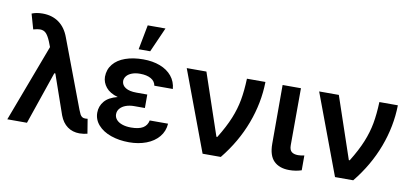

<svg xmlns="http://www.w3.org/2000/svg" viewBox="-71 -999 2696 1248"><g transform="rotate(10 1277.5 -375.0)"><path d="M369.1 -86.9 278.3 -347.7H271.5L152.3 0H22.5L214.4 -510.3L200.2 -546.9Q185.1 -582.5 169.9 -597.4Q154.8 -612.3 130.9 -612.3Q115.2 -612.3 86.9 -604.5L58.6 -704.1Q88.9 -716.8 129.9 -716.8Q192.9 -716.8 237.5 -684.8Q282.2 -652.8 304.7 -590.8L473.6 -142.6Q481 -123.5 486.3 -113.5Q491.7 -103.5 499.8 -98.1Q507.8 -92.8 520.5 -92.8L536.1 -93.8L551.8 2Q541.5 4.9 526.9 6.8Q512.2 8.8 500 8.8Q454.1 8.8 420.4 -15.6Q386.7 -40 369.1 -86.9Z M704.1 -267.1Q650.9 -282.2 625.5 -313.7Q600.1 -345.2 599.6 -382.8Q600.1 -431.2 628.7 -466.1Q657.2 -501 708.3 -519Q759.3 -537.1 826.2 -537.1Q888.2 -537.1 937 -518.6Q985.8 -500 1014.9 -464.6Q1043.9 -429.2 1047.9 -380.9H925.8Q920.9 -410.2 893.3 -425.8Q865.7 -441.4 821.3 -441.4Q790.5 -441.4 767.8 -432.6Q745.1 -423.8 733.2 -409.2Q721.2 -394.5 720.7 -376Q721.7 -348.1 747.1 -332.3Q772.5 -316.4 819.3 -316.4H890.6V-227.5H819.3Q790 -227.5 765.6 -218.8Q741.2 -210 727.1 -193.6Q712.9 -177.2 712.9 -155.3Q712.9 -135.7 726.1 -120.1Q739.3 -104.5 764.4 -95.7Q789.6 -86.9 823.2 -86.9Q874.5 -86.9 901.6 -103.3Q928.7 -119.6 935.5 -153.3H1056.6Q1053.2 -102.5 1022.2 -65.7Q991.2 -28.8 940.2 -9.5Q889.2 9.8 827.1 9.8Q760.3 9.8 706.5 -9.3Q652.8 -28.3 621.8 -63.5Q590.8 -98.6 590.8 -144.5Q590.8 -187 618.2 -219.7Q645.5 -252.4 704.1 -267.1ZM815.4 -759.8H932.6L860.4 -596.7H784.2Z M1113.3 -530.3H1243.2L1380.9 -124H1386.7Q1434.1 -200.7 1459.7 -263.7Q1485.4 -326.7 1496.6 -388.2Q1507.8 -449.7 1510.7 -530.3H1632.8Q1630.4 -391.1 1579.3 -255.1Q1528.3 -119.1 1431.6 0H1311.5Z M1867.2 -530.3 1866.2 -154.3Q1866.2 -123 1881.1 -110.8Q1896 -98.6 1923.8 -98.6Q1940.4 -98.6 1964.8 -103.5V-5.9Q1926.8 6.8 1883.8 6.8Q1818.4 6.8 1782.2 -29.1Q1746.1 -64.9 1746.1 -142.6V-530.3Z M1987.3 -530.3H2117.2L2254.9 -124H2260.7Q2308.1 -200.7 2333.7 -263.7Q2359.4 -326.7 2370.6 -388.2Q2381.8 -449.7 2384.8 -530.3H2506.8Q2504.4 -391.1 2453.4 -255.1Q2402.3 -119.1 2305.7 0H2185.5Z"/></g></svg>

Font: Pretendard GOV SemiBold
Style: Regular
Weight: 600
Designer: Base glyphs from Inter by Rasmus Andersson; Hangeul glyphs from Noto Sans CJK(Source Han Sans) by Jang Soo-young and Kan
Foundry: Kil Hyung-jin
Version: Version 1.309